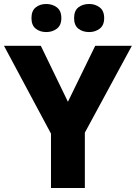

<svg xmlns="http://www.w3.org/2000/svg" viewBox="-20 -944 682 964"><path d="M321 -433 458 -714H642L406 -278V0H236V-273L0 -714H185ZM138 -853Q138 -890 159.5 -907Q181 -924 212 -924Q243 -924 265.5 -907Q288 -890 288 -853Q288 -817 265.5 -800Q243 -783 212 -783Q181 -783 159.5 -800Q138 -817 138 -853ZM352 -853Q352 -890 373.5 -907Q395 -924 428 -924Q458 -924 480.5 -907Q503 -890 503 -853Q503 -817 480.5 -800Q458 -783 428 -783Q395 -783 373.5 -800Q352 -817 352 -853Z"/></svg>

Font: Noto Sans ExtraBold
Style: Regular
Weight: 800
Designer: Monotype Design Team
Foundry: Monotype Imaging Inc.
Version: Version 2.007